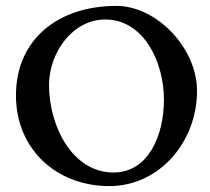

<svg xmlns="http://www.w3.org/2000/svg" viewBox="-20 -618 710 650"><path d="M146 -330C146 -440 226 -552 336 -552C466 -552 535 -410 535 -280C535 -161 483 -34 364 -34C225 -34 146 -191 146 -330ZM374 -598C176 -598 34 -484 34 -295C34 -113 171 12 350 12C521 12 647 -139 647 -310C647 -456 510 -598 374 -598Z"/></svg>

Font: EB Garamond SC 08
Style: Regular
Weight: 400
Version: Version 0.016